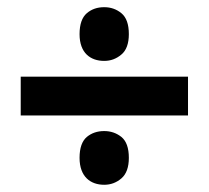

<svg xmlns="http://www.w3.org/2000/svg" viewBox="-20 -617 576 529"><path d="M498 -298.8V-405.8H37.1V-298.8ZM267.1 -107.9C285.2 -107.9 300.8 -113.8 314.5 -125.5C328.1 -137.2 335 -156.2 335 -182.1C335 -209.5 328.1 -228.5 314.5 -239.7C300.8 -250.5 285.2 -255.9 267.1 -255.9C248 -255.9 232.4 -250.5 219.2 -239.7C206.1 -228.5 199.2 -209.5 199.2 -182.1C199.2 -129.9 229.5 -107.9 267.1 -107.9ZM267.1 -449.2C285.2 -449.2 300.8 -455.1 314.5 -466.8C328.1 -478 335 -497.1 335 -522.9C335 -550.3 328.1 -569.3 314.5 -580.6C300.8 -591.8 285.2 -597.2 267.1 -597.2C248 -597.2 232.4 -591.8 219.2 -580.6C206.1 -569.3 199.2 -550.3 199.2 -522.9C199.2 -470.7 229.5 -449.2 267.1 -449.2Z"/></svg>

Font: Avrile Sans
Style: Bold
Weight: 700
Designer: Monotype Design Team, Google (font), Stefan Peev (BGR Cyrillic), Cristiano Sobral (main changes)
Foundry: The Avrile Sans Project Authors
Version: Version 3.110